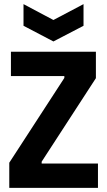

<svg xmlns="http://www.w3.org/2000/svg" viewBox="-20 -911 520 931"><path d="M25 0V-122L292 -533V-542H33V-660H445V-532L182 -127V-118H455V0ZM94 -891 239 -814 385 -891V-786L239 -710L94 -786Z"/></svg>

Font: Bricolage Grotesque 36pt SemiCondensed
Style: Bold
Weight: 700
Width: 4
Designer: Mathieu Triay
Foundry: Atelier Triay
Version: Version 1.001;gftools[0.9.33.dev8+g029e19f]